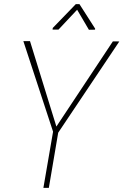

<svg xmlns="http://www.w3.org/2000/svg" viewBox="-20 -911 599 931"><path d="M125.5 -711.4 253.4 -297.4 527.3 -710.4 558.6 -710 262.2 -267.6 216.8 0H190.4L237.3 -272.5L93.3 -711.4ZM365.2 -891.1 441.4 -772 440.9 -767.1 411.1 -766.6 354 -863.8 263.7 -767.6H234.9L235.8 -775.4L347.7 -891.1Z"/></svg>

Font: Roboto Condensed Thin
Style: Italic
Weight: 250
Italic angle: -12°
Designer: Christian Robertson
Foundry: Google
Version: Version 3.008; 2023